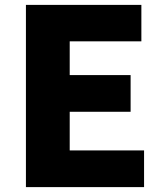

<svg xmlns="http://www.w3.org/2000/svg" viewBox="-20 -765 670 785"><path d="M86 0V-745H558V-596H265V-458H514V-308H265V-150H569V0Z"/></svg>

Font: Noto Sans SC Thin Black
Style: Regular
Weight: 900
Version: Version 2.004-H2;hotconv 1.0.118;makeotfexe 2.5.65603